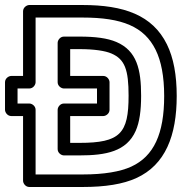

<svg xmlns="http://www.w3.org/2000/svg" viewBox="-44 -721 747 766"><path d="M611 -338C611 -187.2 569.9 -97.7 479.6 -56.2C436 -36.2 371.3 -25 286 -25H98V-283C98 -298.1 83.7 -308 73 -308H26V-368H73C88.1 -368 98 -382.3 98 -393V-651H285C443.8 -651 531.3 -614.7 577.1 -521.9C599 -477.5 611 -416.3 611 -338ZM661 -338C661 -421.1 648.6 -489.9 621.9 -544.1C564.3 -660.9 449.9 -701 285 -701H73C62.3 -701 48 -691.1 48 -676V-418H1C-9.7 -418 -24 -408.1 -24 -393V-283C-24 -272.3 -14.1 -258 1 -258H48V0C48 10.7 57.9 25 73 25H286C375.4 25 446.7 13.9 500.4 -10.8C615.6 -63.6 661 -179.6 661 -338ZM519 -339C519 -443.6 502.3 -518.4 420.3 -553.5C384.6 -568.8 336 -575 273 -575H211C195.9 -575 186 -560.7 186 -550V-393C186 -377.9 200.3 -368 211 -368H343V-308H211C195.9 -308 186 -293.7 186 -283V-126C186 -110.9 200.3 -101 211 -101H273C379 -101 460.9 -116.7 497.4 -198.9C512.7 -233.6 519 -279.9 519 -339ZM273 -151H236V-258H368C378.7 -258 393 -267.9 393 -283V-393C393 -403.7 383.1 -418 368 -418H236V-525H273C332.7 -525 375.7 -518.2 400.7 -507.5C454.4 -484.5 469 -442.2 469 -339C469 -188.9 435.8 -151 273 -151Z"/></svg>

Font: Fog Sans
Style: Outline
Weight: 700
Foundry: Intel Corporation
Version: Version 1.00